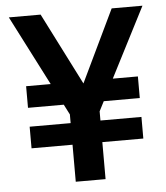

<svg xmlns="http://www.w3.org/2000/svg" viewBox="-50 -725 666 770"><g transform="rotate(-5 283.0 -340.0)"><path d="M509 -149H344V0H224V-149H59V-236H224V-271L203 -312H59V-399H158L14 -680H142L289 -390L428 -680H552L408 -399H509V-312H364L344 -273V-236H509Z"/></g></svg>

Font: Inria Sans
Style: Bold
Weight: 700
Designer: Black Foundry Team
Foundry: Black Foundry
Version: Version 1.2; ttfautohint (v1.8.3)